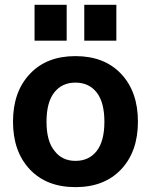

<svg xmlns="http://www.w3.org/2000/svg" viewBox="-20 -768 624 800"><path d="M207 -139.6Q238.3 -97.7 294.4 -97.7Q350.6 -97.7 382.8 -138.7Q415 -179.7 415 -260.7Q415 -341.8 382.8 -382.8Q350.6 -423.8 294.4 -423.8Q238.3 -423.8 206.1 -382.8Q173.8 -341.8 173.8 -260.7Q173.8 -179.7 207 -139.6ZM104.5 -460Q173.8 -534.2 294.4 -534.2Q415 -534.2 484.9 -460Q554.7 -385.7 554.7 -261.2Q554.7 -136.7 484.9 -62.5Q415 11.7 294.4 11.7Q173.8 11.7 104 -62.5Q34.2 -136.7 34.2 -261.2Q34.2 -385.7 104.5 -460ZM124 -598.6V-748H257.8V-598.6ZM331.1 -598.6V-748H464.8V-598.6Z"/></svg>

Font: Gen Shin Gothic Bold
Style: Bold
Weight: 700
Designer: [Source Han Sans]
Ryoko NISHIZUKA  (kana & ideographs); Paul D. Hunt (Latin, Greek & Cyrillic); Wenlong ZHANG  (bopomofo
Version: Version 1.002.20150607